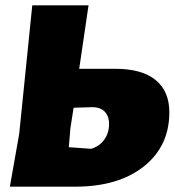

<svg xmlns="http://www.w3.org/2000/svg" viewBox="-20 -684 655 720"><path d="M17 16 52 -182 101 -664H312L277 -426H413Q512 -426 563.5 -384Q615 -342 615 -263Q615 -136 519.5 -60Q424 16 262 16ZM244 -203 238 -132 322 -126Q354 -136 371.5 -161Q389 -186 389 -219Q389 -249 372 -266Q355 -283 323 -282L256 -280Z"/></svg>

Font: Alegreya Sans Black
Style: Italic
Weight: 900
Italic angle: -7°
Designer: Juan Pablo del Peral
Foundry: Huerta Tipografica
Version: Version 2.007